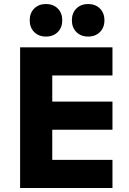

<svg xmlns="http://www.w3.org/2000/svg" viewBox="-20 -936 644 956"><path d="M80.1 -700.2H540V-560.1H240.2V-430.2H540V-290H240.2V-140.1H540V0H80.1ZM150.4 -893.6Q172.9 -916 209 -916Q245.1 -916 267.6 -893.6Q290 -871.1 290 -835Q290 -798.8 267.6 -776.4Q245.1 -753.9 209 -753.9Q172.9 -753.9 150.4 -776.4Q127.9 -798.8 127.9 -835Q127.9 -871.1 150.4 -893.6ZM360.4 -893.6Q382.8 -916 418.9 -916Q455.1 -916 477.5 -893.6Q500 -871.1 500 -835Q500 -798.8 477.5 -776.4Q455.1 -753.9 418.9 -753.9Q382.8 -753.9 360.4 -776.4Q337.9 -798.8 337.9 -835Q337.9 -871.1 360.4 -893.6Z"/></svg>

Font: Gully
Style: Bold
Weight: 700
Designer: jaikishan Patel
Foundry: MagicType
Version: Version 1.000;Glyphs 3.2 (3242)